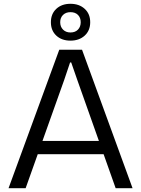

<svg xmlns="http://www.w3.org/2000/svg" viewBox="-20 -991 743 1011"><path d="M25 0 292 -729H412L678 0H589L387 -570L355 -662H349L318 -570L115 0ZM169 -179 182 -249H521L534 -179ZM351 -777Q305 -777 276.5 -803.5Q248 -830 248 -874Q248 -918 276.5 -944.5Q305 -971 351 -971Q397 -971 426 -944.5Q455 -918 455 -874Q455 -830 426 -803.5Q397 -777 351 -777ZM351 -820Q376 -820 390.5 -835Q405 -850 405 -874Q405 -898 390.5 -912.5Q376 -927 351 -927Q327 -927 312 -912.5Q297 -898 297 -874Q297 -850 312 -835Q327 -820 351 -820Z"/></svg>

Font: Mona Sans ExtraLight
Style: Regular
Weight: 400
Version: Version 2.000